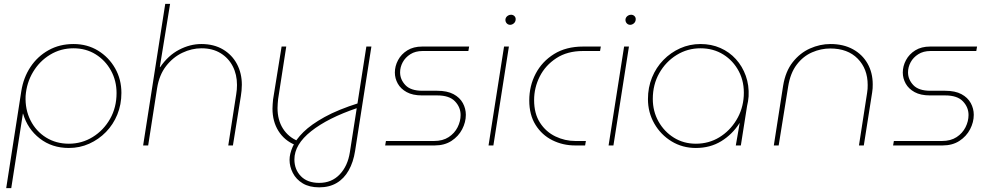

<svg xmlns="http://www.w3.org/2000/svg" viewBox="-20 -750 5113 990"><path d="M12 220 90 -281Q101 -350 137 -404.5Q173 -459 230 -491Q287 -523 359 -523Q430 -523 485.5 -489Q541 -455 573.5 -398Q606 -341 606 -271Q606 -211 585 -159.5Q564 -108 526.5 -69.5Q489 -31 440 -9Q391 13 335 13Q248 13 185 -36Q122 -85 99 -164H98L38 220ZM335 -9Q402 -9 458 -43.5Q514 -78 547.5 -137Q581 -196 581 -270Q581 -334 552 -386.5Q523 -439 473 -470Q423 -501 359 -501Q293 -501 238.5 -468Q184 -435 150.5 -379Q117 -323 112 -255Q109 -185 137.5 -129Q166 -73 217.5 -41Q269 -9 335 -9Z M718 0 832 -730H857L804 -404H806Q847 -464 903.5 -493.5Q960 -523 1018 -523Q1083 -523 1130 -495Q1177 -467 1202 -419.5Q1227 -372 1227 -313Q1227 -299 1225.5 -282.5Q1224 -266 1222 -255L1181 0H1157L1198 -264Q1200 -276 1201 -288Q1202 -300 1202 -312Q1202 -366 1180 -408.5Q1158 -451 1117 -476Q1076 -501 1019 -501Q969 -501 920.5 -478Q872 -455 836.5 -409.5Q801 -364 790 -295L744 0Z M1626 216Q1575 216 1541 195.5Q1507 175 1490 142Q1473 109 1473 74Q1473 44 1489 7Q1505 -30 1544.5 -69Q1584 -108 1653.5 -146.5Q1723 -185 1831 -219L1822 -193Q1671 -142 1584.5 -73.5Q1498 -5 1498 72Q1498 124 1531.5 158.5Q1565 193 1626 193Q1690 193 1731.5 149.5Q1773 106 1784 35L1869 -510H1895L1811 28Q1802 86 1778 128.5Q1754 171 1716 193.5Q1678 216 1626 216ZM1501 -3Q1446 -26 1415.5 -75Q1385 -124 1385 -190Q1385 -200 1386 -213.5Q1387 -227 1388 -237L1432 -510H1456L1414 -239Q1413 -229 1412 -216Q1411 -203 1411 -193Q1411 -131 1439 -87Q1467 -43 1516 -23Z M1966 0 1970 -23H2218Q2263 -23 2293.5 -43Q2324 -63 2339.5 -94Q2355 -125 2355 -157Q2355 -197 2326 -227.5Q2297 -258 2235 -258H2156Q2108 -258 2077 -275Q2046 -292 2031 -319Q2016 -346 2016 -376Q2016 -409 2032.5 -440Q2049 -471 2080.5 -490.5Q2112 -510 2157 -510H2399L2395 -487H2159Q2122 -487 2096 -470.5Q2070 -454 2056.5 -429Q2043 -404 2043 -377Q2043 -340 2070.5 -311Q2098 -282 2158 -282H2234Q2286 -282 2318.5 -264.5Q2351 -247 2366.5 -218.5Q2382 -190 2382 -158Q2382 -120 2363 -83.5Q2344 -47 2308 -23.5Q2272 0 2221 0Z M2499 0 2579 -510H2604L2524 0ZM2611 -622Q2600 -622 2593 -629.5Q2586 -637 2586 -648Q2586 -654 2589.5 -660Q2593 -666 2600 -670Q2607 -674 2615 -674Q2625 -674 2632 -667.5Q2639 -661 2639 -651Q2639 -641 2634 -634.5Q2629 -628 2622.5 -625Q2616 -622 2611 -622Z M2946 0Q2882 0 2828 -27Q2774 -54 2741.5 -106Q2709 -158 2709 -232Q2709 -307 2742 -370Q2775 -433 2837 -471.5Q2899 -510 2987 -510H3078L3074 -487H2986Q2905 -487 2848.5 -450Q2792 -413 2763 -355.5Q2734 -298 2734 -234Q2734 -164 2764.5 -117Q2795 -70 2844 -46.5Q2893 -23 2947 -23H3001L2997 0Z M3118 0 3198 -510H3223L3143 0ZM3230 -622Q3219 -622 3212 -629.5Q3205 -637 3205 -648Q3205 -654 3208.5 -660Q3212 -666 3219 -670Q3226 -674 3234 -674Q3244 -674 3251 -667.5Q3258 -661 3258 -651Q3258 -641 3253 -634.5Q3248 -628 3241.5 -625Q3235 -622 3230 -622Z M3568 13Q3499 13 3443 -21Q3387 -55 3354 -112.5Q3321 -170 3321 -239Q3321 -299 3342 -350.5Q3363 -402 3400.5 -440.5Q3438 -479 3487 -501Q3536 -523 3592 -523Q3648 -523 3694.5 -502.5Q3741 -482 3774.5 -445Q3808 -408 3825.5 -359Q3843 -310 3840 -253Q3839 -240 3837 -227.5Q3835 -215 3832 -203L3800 0H3774L3794 -115H3793Q3756 -57 3699 -22Q3642 13 3568 13ZM3568 -9Q3635 -9 3689 -42Q3743 -75 3777 -131Q3811 -187 3815 -255Q3819 -326 3790 -381.5Q3761 -437 3709.5 -469Q3658 -501 3592 -501Q3525 -501 3469 -466.5Q3413 -432 3379.5 -373Q3346 -314 3346 -240Q3346 -176 3375.5 -123.5Q3405 -71 3455 -40Q3505 -9 3568 -9Z M3970 0 4018 -308Q4030 -382 4067.5 -429.5Q4105 -477 4156.5 -500Q4208 -523 4262 -523Q4329 -523 4378 -496Q4427 -469 4453.5 -422Q4480 -375 4480 -315Q4480 -305 4479.5 -294.5Q4479 -284 4477 -273L4434 0H4409L4451 -271Q4453 -282 4453.5 -292Q4454 -302 4454 -312Q4454 -395 4402.5 -447.5Q4351 -500 4261 -500Q4213 -500 4167 -480Q4121 -460 4088 -416.5Q4055 -373 4044 -304L3995 0Z M4585 0 4589 -23H4837Q4882 -23 4912.5 -43Q4943 -63 4958.5 -94Q4974 -125 4974 -157Q4974 -197 4945 -227.5Q4916 -258 4854 -258H4775Q4727 -258 4696 -275Q4665 -292 4650 -319Q4635 -346 4635 -376Q4635 -409 4651.5 -440Q4668 -471 4699.5 -490.5Q4731 -510 4776 -510H5018L5014 -487H4778Q4741 -487 4715 -470.5Q4689 -454 4675.5 -429Q4662 -404 4662 -377Q4662 -340 4689.5 -311Q4717 -282 4777 -282H4853Q4905 -282 4937.5 -264.5Q4970 -247 4985.5 -218.5Q5001 -190 5001 -158Q5001 -120 4982 -83.5Q4963 -47 4927 -23.5Q4891 0 4840 0Z"/></svg>

Font: MuseoModerno Thin
Style: Italic
Weight: 100
Italic angle: -9°
Designer: Pablo Cosgaya, Héctor Gatti, Marcela Romero, and the Authors of The MuseoModerno Project.
Foundry: Omnibus-Type Team
Version: Version 1.003